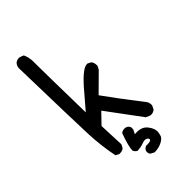

<svg xmlns="http://www.w3.org/2000/svg" viewBox="-262 -816 1025 1025"><g transform="rotate(-45 250.0 -303.5)"><path d="M259 131 237 119Q231 111 231 100Q231 83 251 74H261Q290 74 290 62Q290 57 283.5 52Q277 47 268 47Q260 47 244 53Q228 59 201 61Q188 55 182 41Q182 10 209 -64Q220 -73 235 -73Q256 -73 265 -53V-37L253 -12L269 -13Q308 -13 328.5 13Q349 39 349 63Q349 69 345 87Q341 105 315.5 118Q290 131 259 131ZM125 4H119L100 -6Q82 -95 78 -188.5Q74 -282 64 -701Q69 -738 105 -738Q110 -738 131 -729Q144 -701 144 -668V-649Q144 -584 150 -280L217 -358Q300 -458 336 -458H341L360 -448Q370 -435 370 -417V-411L360 -392L263 -296Q317 -220 417 -91Q427 -79 427 -62V-56L417 -35Q405 -24 388 -24Q380 -24 358 -35L215 -228L158 -169L164 -25L154 -6Q143 4 125 4Z"/></g></svg>

Font: Xiaolai SC
Style: Regular
Weight: 400
Designer: Nozomi Seto 瀬戸のぞみ
Version: Version 3.11;December 4, 2020;FontCreator 13.0.0.2613 64-bit